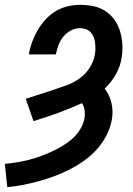

<svg xmlns="http://www.w3.org/2000/svg" viewBox="-29 -763 549 791"><path d="M1 8 -9 -88Q15 -90 39.5 -94Q64 -98 88 -104Q112 -110 135.5 -118.5Q159 -127 182 -137.5Q205 -148 227 -161Q249 -174 268.5 -191Q288 -208 301.5 -230.5Q315 -253 319 -276Q322 -293 319.5 -309Q317 -325 309 -338Q260 -316 209.5 -297.5Q159 -279 109 -264L77 -356Q105 -365 133.5 -374Q162 -383 190 -392.5Q218 -402 246 -412Q274 -422 299 -440Q324 -458 340.5 -484Q357 -510 362 -539Q364 -551 364 -563.5Q364 -576 362.5 -588Q361 -600 356.5 -611Q352 -622 344 -630.5Q336 -639 324.5 -643Q313 -647 301 -647Q282 -647 263.5 -637.5Q245 -628 232 -612Q219 -596 212 -577Q205 -558 201 -539H90Q94 -564 103 -589Q112 -614 125.5 -637.5Q139 -661 158 -682Q177 -703 200.5 -717Q224 -731 250 -737Q276 -743 301 -743Q329 -743 356 -737.5Q383 -732 405 -717.5Q427 -703 442.5 -681.5Q458 -660 465.5 -634.5Q473 -609 475 -581.5Q477 -554 472 -525Q467 -490 448.5 -457Q430 -424 402 -398Q422 -373 430 -339.5Q438 -306 432 -271Q426 -238 410.5 -207Q395 -176 371.5 -149.5Q348 -123 319.5 -102.5Q291 -82 260 -66Q229 -50 197 -38Q165 -26 132.5 -17Q100 -8 67 -1.5Q34 5 1 8Z"/></svg>

Font: Iosevka SS04 Oblique
Style: Bold
Weight: 700
Italic angle: -9°
Monospace: yes
Designer: Belleve Invis
Foundry: Belleve Invis
Version: Version 19.0.0; ttfautohint (v1.8.4)